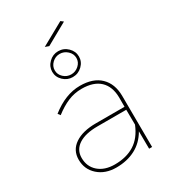

<svg xmlns="http://www.w3.org/2000/svg" viewBox="-214 -1007 991 1114"><g transform="rotate(-30 281.0 -449.5)"><path d="M449 0 448 -117Q414 -58 358.5 -29Q303 0 231 0Q157 0 110 -42Q63 -84 63 -149Q63 -212 114.5 -247Q166 -282 255 -282H447V-345Q446 -418 404.5 -457.5Q363 -497 283 -497Q234 -497 190.5 -478.5Q147 -460 102 -425L90 -441Q186 -517 283 -517Q371 -517 418.5 -471Q466 -425 467 -345L469 0ZM448 -162 447 -262H255Q173 -262 128 -232.5Q83 -203 83 -149Q83 -91 123.5 -55.5Q164 -20 232 -20Q310 -20 364 -54Q418 -88 448 -162ZM364 -667Q364 -632 337.5 -606.5Q311 -581 274 -581Q238 -581 211.5 -606.5Q185 -632 185 -667Q185 -702 211.5 -728Q238 -754 274 -754Q311 -754 337.5 -728Q364 -702 364 -667ZM202 -667Q202 -639 223.5 -619Q245 -599 274 -599Q303 -599 325 -619Q347 -639 347 -667Q347 -695 325 -715.5Q303 -736 274 -736Q245 -736 223.5 -715.5Q202 -695 202 -667ZM390 -886 245 -805 220 -814 373 -899Z"/></g></svg>

Font: Montserrat-Arabic Thin
Style: Regular
Weight: 250
Designer: Mohamed Gaber
Foundry: Kief Type Foundry
Version: Version 5.008